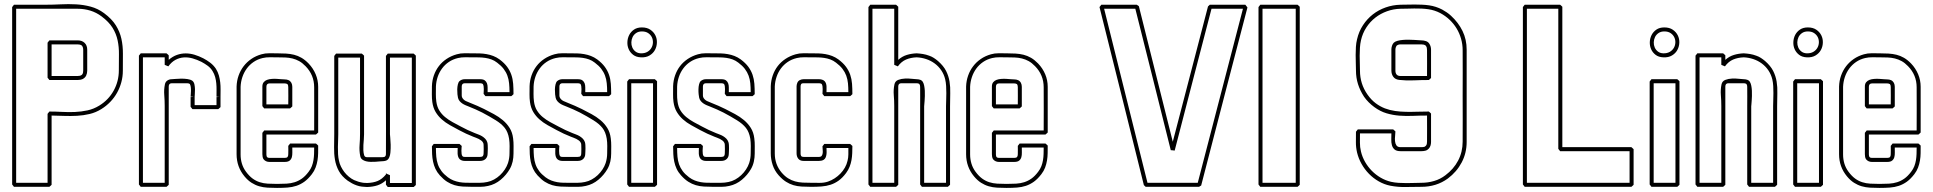

<svg xmlns="http://www.w3.org/2000/svg" viewBox="-20 -899 9402 934"><path d="M472.7 -368.2Q445.8 -351.6 416 -344.5Q386.2 -337.4 355 -335.7Q323.7 -334 292.2 -335.2Q260.7 -336.4 231 -336.9V0Q228.5 2.4 225.8 4.9Q223.1 7.3 220.2 9.8H47.9Q45.4 6.8 43.5 3.9Q41.5 1 39.1 -1.5V-864.7Q41.5 -867.2 43.5 -870.1Q45.4 -873 47.9 -876H202.6Q237.8 -876 275.1 -877.9Q312.5 -879.9 349.4 -877.9Q386.2 -876 421.1 -866.7Q456.1 -857.4 486.3 -835Q524.4 -806.6 543.7 -775.6Q563 -744.6 570.6 -710.2Q578.1 -675.8 577.9 -637.5Q577.6 -599.1 577.6 -555.2Q577.6 -526.4 570.3 -499.3Q563 -472.2 549.6 -448Q536.1 -423.8 516.6 -403.6Q497.1 -383.3 472.7 -368.2ZM220.2 -356.4Q250 -356.4 281.5 -354.7Q313 -353 344.2 -354.2Q375.5 -355.5 405.8 -362.1Q436 -368.7 462.9 -385.3Q508.3 -413.1 533.2 -458.5Q558.1 -503.9 558.1 -556.6Q558.1 -598.1 558.6 -634.3Q559.1 -670.4 552.2 -702.6Q545.4 -734.9 527.6 -763.7Q509.8 -792.5 474.1 -819.3Q448.7 -838.4 419.2 -847.4Q389.6 -856.4 357.9 -856.4H58.6V-9.8H211.4V-345.2ZM220.2 -702.6H357.9Q378.9 -702.6 391.6 -690.4Q404.3 -678.2 404.3 -657.2V-555.2Q404.3 -542.5 399.2 -531.5Q394 -520.5 382.3 -514.6Q377 -512.2 370.6 -511Q364.3 -509.8 357.9 -509.8H220.2Q217.8 -512.7 215.8 -515.6Q213.9 -518.6 211.4 -521V-691.4ZM231 -683.1V-529.3H357.9Q364.3 -529.3 369.1 -530.5Q374 -531.7 378.9 -535.6Q382.8 -540 383.8 -545.7Q384.8 -551.3 384.8 -556.6Q385.3 -606.4 384.8 -655.3Q384.8 -662.1 383.5 -667Q382.3 -671.9 378.4 -677.2Q373.5 -680.7 368.7 -681.9Q363.8 -683.1 357.9 -683.1Z M1042 -368.2H916Q913.6 -371.1 911.6 -374Q909.7 -377 907.2 -379.4V-426.8Q910.6 -426.8 914.1 -427Q917.5 -427.2 920.9 -427.7Q917.5 -428.2 914.1 -428.5Q910.6 -428.7 907.2 -428.7Q907.2 -430.7 908 -438.5Q908.7 -446.3 908.9 -456.1Q909.2 -465.8 908 -475.6Q906.7 -485.4 903.3 -490.7Q897.9 -494.1 890.1 -494.1H815.9Q800.8 -494.1 800.8 -478V0Q798.3 2.4 795.7 4.9Q793 7.3 790 9.8H664.6Q662.1 6.8 660.2 3.9Q658.2 1 655.8 -1.5V-628.4Q658.2 -630.9 660.2 -633.8Q662.1 -636.7 664.6 -639.6H790Q793 -637.2 795.7 -634.8Q798.3 -632.3 800.8 -629.9V-607.9Q819.8 -624.5 840.6 -631.8Q861.3 -639.2 883.1 -639.2Q904.8 -639.2 926.5 -632.6Q948.2 -626 969.2 -615.2Q986.8 -606 1002.9 -593.8Q1019 -581.5 1030.3 -564.5Q1040 -548.8 1044.7 -532.2Q1049.3 -515.6 1051.3 -498.3Q1053.2 -481 1053 -463.4Q1052.7 -445.8 1052.7 -428.2V-377.9ZM926.8 -387.7H1033.2V-426.8Q1036.6 -426.8 1040.3 -427Q1043.9 -427.2 1047.9 -427.7Q1043.9 -427.7 1040.3 -428Q1036.6 -428.2 1033.2 -428.7Q1033.2 -444.3 1033.4 -460.7Q1033.7 -477.1 1032.2 -493.2Q1030.8 -509.3 1026.6 -524.4Q1022.5 -539.6 1013.7 -553.7Q1004.4 -568.8 990 -579.3Q975.6 -589.8 960 -598.1Q938.5 -608.9 916.7 -615Q895 -621.1 874 -619.6Q853 -618.2 833.7 -607.9Q814.5 -597.7 798.8 -576.2L781.2 -583.5V-620.1H675.3V-9.8H781.2V-383.3Q781.2 -409.7 779.1 -436.3Q776.9 -462.9 782.2 -488.8Q784.7 -501 794.2 -507.3Q803.7 -513.7 815.4 -513.7Q818.8 -513.7 831.8 -514.9Q844.7 -516.1 860.6 -516.4Q876.5 -516.6 891.8 -514.4Q907.2 -512.2 916 -505.9Q923.3 -500 925.8 -488.5Q928.2 -477.1 928.5 -464.8Q928.7 -452.6 927.7 -441.9Q926.8 -431.2 926.8 -427.2Z M1130.9 -478Q1131.8 -506.3 1140.6 -531.2Q1149.4 -556.2 1165 -576.7Q1180.7 -597.2 1202.4 -612.1Q1224.1 -627 1251.5 -634.8Q1269.5 -640.1 1289.6 -639.9Q1309.6 -639.6 1327.6 -639.6Q1351.1 -639.6 1371.3 -638.4Q1391.6 -637.2 1410.4 -632.6Q1429.2 -627.9 1446.5 -617.9Q1463.9 -607.9 1481 -590.3Q1503.4 -566.9 1515.6 -537.8Q1527.8 -508.8 1527.8 -476.6V-254.4Q1525.4 -252 1522.7 -249.5Q1520 -247.1 1517.1 -244.6H1275.9V-147.5Q1275.9 -142.1 1278.3 -135.7Q1281.2 -132.8 1284.2 -131.8Q1287.1 -130.9 1291 -130.9H1365.2Q1375 -130.9 1378.7 -135.3Q1382.3 -139.6 1382.3 -148.9Q1382.8 -159.2 1382.6 -169.2Q1382.3 -179.2 1382.3 -189.5Q1384.8 -191.9 1386.7 -194.8Q1388.7 -197.8 1391.1 -200.7H1517.1Q1520 -198.2 1522.7 -195.8Q1525.4 -193.4 1527.8 -190.9Q1527.8 -172.4 1527.6 -154.1Q1527.3 -135.7 1524.4 -118.2Q1521.5 -100.6 1515.1 -83.7Q1508.8 -66.9 1497.1 -51.8Q1479 -28.3 1460.7 -15.1Q1442.4 -2 1421.9 4.9Q1401.4 11.7 1378.2 13.4Q1355 15.1 1327.6 15.1Q1303.2 15.1 1281.7 13.9Q1260.3 12.7 1241 7.1Q1221.7 1.5 1203.9 -9.8Q1186 -21 1169.4 -41Q1130.9 -87.4 1130.9 -148.9ZM1150.4 -147.5Q1150.4 -124.5 1156.7 -103.3Q1163.1 -82 1176.8 -63.5Q1192.4 -42.5 1208.7 -30.5Q1225.1 -18.6 1243.4 -12.7Q1261.7 -6.8 1282.5 -5.6Q1303.2 -4.4 1327.6 -4.4Q1353 -4.4 1374 -5.6Q1395 -6.8 1413.6 -12.7Q1432.1 -18.6 1448.7 -30.3Q1465.3 -42 1481.4 -63.5Q1491.7 -76.7 1497.1 -90.8Q1502.4 -105 1504.9 -119.9Q1507.3 -134.8 1507.8 -150.1Q1508.3 -165.5 1508.3 -181.2H1401.9Q1401.9 -169.4 1402.1 -157Q1402.3 -144.5 1399.7 -134.5Q1397 -124.5 1389.2 -117.9Q1381.3 -111.3 1365.2 -111.3H1290.5Q1273.9 -111.3 1263.2 -123Q1258.8 -128.4 1257.6 -135.5Q1256.3 -142.6 1256.3 -148.9V-252.9Q1258.8 -255.4 1260.7 -258.3Q1262.7 -261.2 1265.1 -264.2H1508.3Q1508.3 -317.4 1508.5 -369.4Q1508.8 -421.4 1508.3 -474.6Q1508.3 -534.2 1466.3 -577.1Q1450.7 -593.3 1435.1 -601.8Q1419.4 -610.4 1402.6 -614.5Q1385.7 -618.7 1367.2 -619.4Q1348.6 -620.1 1327.6 -620.1Q1310.5 -620.1 1292.7 -620.4Q1274.9 -620.6 1257.8 -616.7Q1232.9 -610.8 1213.4 -597.4Q1193.8 -584 1180.2 -565.2Q1166.5 -546.4 1158.9 -523.7Q1151.4 -501 1150.4 -476.6ZM1256.3 -382.8V-478Q1256.3 -491.2 1262.7 -499Q1269 -506.8 1279.1 -510.5Q1289.1 -514.2 1301.3 -515.1Q1313.5 -516.1 1325.4 -515.4Q1337.4 -514.6 1347.9 -513.7Q1358.4 -512.7 1365.2 -512.7Q1375.5 -512.7 1383.8 -509Q1392.1 -505.4 1397.5 -496.1Q1401.9 -487.3 1401.9 -476.6V-381.3Q1399.4 -378.9 1396.7 -376.5Q1394 -374 1391.1 -371.6H1265.1ZM1275.9 -391.1H1382.3Q1382.3 -412.1 1382.6 -432.9Q1382.8 -453.6 1382.3 -474.6Q1382.3 -479 1381.6 -482.4Q1380.9 -485.8 1378.4 -489.7Q1373 -493.2 1365.2 -493.2H1291Q1275.9 -493.2 1275.9 -476.6Z M1614.7 -638.2H1740.2Q1743.2 -635.7 1745.8 -633.3Q1748.5 -630.9 1751 -628.4V-245.6Q1751 -232.9 1749.8 -220Q1748.5 -207 1747.8 -194.1Q1747.1 -181.2 1747.6 -168.5Q1748 -155.8 1751.5 -143.6Q1753.4 -138.2 1757.1 -136.2Q1760.7 -134.3 1766.1 -134.3H1840.3Q1845.7 -134.3 1849.6 -135.5Q1853.5 -136.7 1856 -141.6Q1856.9 -143.6 1857.2 -146.7Q1857.4 -149.9 1857.4 -151.9Q1857.9 -211.9 1857.7 -271.2Q1857.4 -330.6 1857.4 -390.6V-627Q1859.9 -629.4 1861.8 -632.3Q1863.8 -635.3 1866.2 -638.2H1992.2Q1995.1 -635.7 1997.8 -633.3Q2000.5 -630.9 2002.9 -628.4V1Q2000.5 3.4 1997.8 5.9Q1995.1 8.3 1992.2 10.7H1866.2Q1863.8 7.8 1861.8 4.9Q1859.9 2 1857.4 -0.5V-22Q1838.9 -4.9 1816.9 2.4Q1794.9 9.8 1765.6 10.7Q1752.9 10.3 1740.2 8.8Q1727.5 7.3 1715.3 2.9Q1702.6 -1.5 1692.4 -7.1Q1682.1 -12.7 1671.4 -20Q1642.1 -41.5 1628.2 -67.4Q1614.3 -93.3 1609.4 -122.3Q1604.5 -151.4 1605.2 -182.9Q1606 -214.4 1606 -247.1V-627ZM1625.5 -618.7V-245.6Q1625.5 -233.4 1624.8 -217.3Q1624 -201.2 1623.8 -183.8Q1623.5 -166.5 1624.5 -149.2Q1625.5 -131.8 1628.9 -117.2Q1631.8 -102.5 1638.7 -88.6Q1645.5 -74.7 1655 -62.3Q1664.6 -49.8 1676.8 -39.6Q1689 -29.3 1702.6 -22.9Q1723.1 -13.7 1744.6 -10.3Q1747.1 -9.8 1750.7 -9.5Q1754.4 -9.3 1757.8 -9.3Q1761.7 -8.8 1765.6 -8.8Q1795.9 -9.8 1817.1 -18.6Q1838.4 -27.3 1857.4 -50.3V-56.6Q1859.4 -54.7 1860.8 -53.7Q1864.7 -51.8 1868.9 -50.3Q1873 -48.8 1877 -46.9V-8.8H1983.4V-618.7H1877V-245.6Q1877 -243.7 1878.4 -229.2Q1879.9 -214.8 1880.4 -195.8Q1880.9 -176.8 1879.2 -157.7Q1877.4 -138.7 1870.6 -127.9Q1865.7 -120.1 1857.2 -117.4Q1848.6 -114.7 1840.3 -114.7Q1835.9 -114.7 1826.9 -113.8Q1817.9 -112.8 1806.6 -112.1Q1795.4 -111.3 1783.2 -111.6Q1771 -111.8 1760.5 -114.5Q1750 -117.2 1742.2 -123Q1734.4 -128.9 1732.4 -139.6Q1727.1 -166 1729.2 -193.1Q1731.4 -220.2 1731.4 -247.1V-618.7Z M2100.6 -478Q2100.6 -460 2100.3 -441.7Q2100.1 -423.3 2102.5 -404.8Q2106 -379.4 2117.2 -361.3Q2128.4 -343.3 2145 -329.6Q2161.6 -315.9 2181.6 -304.9Q2201.7 -293.9 2222.2 -283.2Q2238.3 -274.4 2254.9 -266.6Q2271.5 -258.8 2288.6 -252Q2296.9 -248.5 2306.4 -245.1Q2315.9 -241.7 2324.5 -236.6Q2333 -231.4 2339.8 -224.6Q2346.7 -217.8 2350.1 -208Q2352.1 -202.1 2352.5 -193.8Q2353 -185.5 2353 -177Q2353 -168.5 2352.5 -161.6Q2352.1 -154.8 2352.1 -151.9Q2352.1 -135.3 2342 -125.7Q2332 -116.2 2315.4 -116.2H2240.7Q2233.9 -116.2 2227.5 -118.2Q2221.2 -120.1 2215.8 -125Q2210.9 -129.9 2208.7 -137Q2206.5 -144 2206.1 -151.4Q2205.6 -158.7 2206.1 -166Q2206.5 -173.3 2206.5 -179.2H2100.6Q2100.6 -156.2 2102.3 -136.7Q2104 -117.2 2110.1 -99.6Q2116.2 -82 2127.7 -66.7Q2139.2 -51.3 2158.7 -36.6Q2172.4 -26.4 2186.5 -21Q2200.7 -15.6 2215.6 -12.9Q2230.5 -10.3 2246.1 -10Q2261.7 -9.8 2277.8 -9.8Q2296.4 -9.8 2314.5 -9.8Q2332.5 -9.8 2350.6 -13.7Q2367.7 -17.1 2383.5 -25.9Q2399.4 -34.7 2412.6 -47.1Q2425.8 -59.6 2435.8 -74.7Q2445.8 -89.8 2451.2 -106Q2458.5 -129.4 2458.5 -153.3Q2459 -170.4 2459 -188.7Q2459 -207 2456.5 -224.1Q2451.2 -256.8 2435.3 -276.9Q2419.4 -296.9 2391.6 -314Q2375.5 -323.7 2359.1 -333.3Q2342.8 -342.8 2325.7 -351.6Q2309.6 -359.9 2293.9 -366.7Q2278.3 -373.5 2261.2 -380.4Q2253.4 -383.3 2244.9 -387Q2236.3 -390.6 2229 -395.5Q2221.7 -400.4 2216.1 -407Q2210.4 -413.6 2208 -422.9Q2206.5 -428.2 2205.3 -439.9Q2204.1 -451.7 2204.3 -464.4Q2204.6 -477.1 2207.3 -488.5Q2210 -500 2215.8 -504.9Q2226.6 -513.7 2240.7 -513.7H2315.4Q2330.6 -513.7 2338.1 -508.1Q2345.7 -502.4 2348.9 -493.7Q2352.1 -484.9 2352.1 -473.6Q2352.1 -462.4 2352.1 -450.7H2458.5Q2458.5 -474.1 2456.5 -493.9Q2454.6 -513.7 2448.2 -531Q2441.9 -548.3 2429.9 -564Q2418 -579.6 2398.4 -594.2Q2385.3 -604.5 2370.6 -609.9Q2356 -615.2 2340.6 -617.4Q2325.2 -619.6 2309.6 -619.9Q2293.9 -620.1 2277.8 -620.1Q2260.7 -620.1 2242.9 -620.4Q2225.1 -620.6 2208 -616.7Q2183.1 -610.8 2163.6 -597.7Q2144 -584.5 2130.4 -565.9Q2116.7 -547.4 2109.1 -524.9Q2101.6 -502.4 2100.6 -478ZM2081.1 -479.5Q2082 -507.8 2090.8 -532.7Q2099.6 -557.6 2115 -577.6Q2130.4 -597.7 2152.3 -612.3Q2174.3 -627 2201.7 -634.8Q2219.7 -640.1 2239.7 -639.9Q2259.8 -639.6 2277.8 -639.6Q2295.4 -639.6 2312.7 -639.2Q2330.1 -638.7 2346.9 -635.7Q2363.8 -632.8 2379.6 -626.7Q2395.5 -620.6 2410.2 -609.9Q2433.6 -592.3 2447 -574Q2460.4 -555.7 2467.5 -535.2Q2474.6 -514.6 2476.3 -491.5Q2478 -468.3 2478 -440.9Q2475.6 -438.5 2472.9 -436Q2470.2 -433.6 2467.3 -431.2H2341.3Q2338.9 -434.1 2336.9 -437Q2335 -439.9 2332.5 -442.4Q2332.5 -445.8 2333 -452.1Q2333.5 -458.5 2333.5 -465.6Q2333.5 -472.7 2332.5 -479.5Q2331.5 -486.3 2328.6 -490.7Q2323.2 -494.1 2315.4 -494.1H2241.2Q2226.1 -494.1 2226.1 -478V-434.1Q2226.1 -426.8 2230 -421.4Q2236.8 -411.6 2246.8 -407.2Q2256.8 -402.8 2267.6 -398.4Q2285.2 -391.6 2301.5 -384.3Q2317.9 -377 2335 -368.7Q2358.4 -356.9 2382.3 -344Q2406.2 -331.1 2426 -314.5Q2445.8 -297.9 2459.2 -276.4Q2472.7 -254.9 2476.1 -225.6Q2478.5 -207 2478.3 -188.7Q2478 -170.4 2478 -151.9Q2478 -132.3 2473.9 -113.3Q2469.7 -94.2 2460 -77.1Q2442.9 -47.4 2415.8 -24.7Q2388.7 -2 2354.5 5.4Q2335.4 9.8 2316.4 9.8Q2297.4 9.8 2277.8 9.8Q2252.4 9.8 2231.2 8.5Q2210 7.3 2191.2 1.7Q2172.4 -3.9 2155 -14.9Q2137.7 -25.9 2119.6 -45.9Q2106 -61 2098.1 -77.9Q2090.3 -94.7 2086.7 -112.5Q2083 -130.4 2082 -149.2Q2081.1 -168 2081.1 -187.5Q2083.5 -189.9 2085.4 -192.9Q2087.4 -195.8 2089.8 -198.7H2215.3Q2218.3 -196.3 2220.9 -193.8Q2223.6 -191.4 2226.1 -189Q2226.1 -187 2225.3 -180.2Q2224.6 -173.3 2224.6 -165.3Q2224.6 -157.2 2225.6 -149.9Q2226.6 -142.6 2230 -139.2Q2231.9 -136.7 2235.4 -136.2Q2238.8 -135.7 2241.2 -135.7H2315.4Q2325.2 -135.7 2328.9 -139.9Q2332.5 -144 2332.5 -153.3Q2333.5 -173.8 2332.5 -193.8Q2332.5 -200.7 2330.1 -204.6Q2327.1 -210.9 2321.3 -215.3Q2315.4 -219.7 2308.8 -223.1Q2302.2 -226.6 2295.2 -229Q2288.1 -231.4 2282.2 -233.9Q2264.6 -240.7 2247.3 -248.8Q2230 -256.8 2212.9 -266.1Q2189.9 -278.3 2168.2 -290.5Q2146.5 -302.7 2128.9 -318.4Q2111.3 -334 2099.1 -354.2Q2086.9 -374.5 2083 -402.8Q2080.6 -420.9 2080.8 -439.7Q2081.1 -458.5 2081.1 -476.6Z M2575.7 -478Q2575.7 -460 2575.4 -441.7Q2575.2 -423.3 2577.6 -404.8Q2581.1 -379.4 2592.3 -361.3Q2603.5 -343.3 2620.1 -329.6Q2636.7 -315.9 2656.7 -304.9Q2676.8 -293.9 2697.3 -283.2Q2713.4 -274.4 2730 -266.6Q2746.6 -258.8 2763.7 -252Q2772 -248.5 2781.5 -245.1Q2791 -241.7 2799.6 -236.6Q2808.1 -231.4 2814.9 -224.6Q2821.8 -217.8 2825.2 -208Q2827.1 -202.1 2827.6 -193.8Q2828.1 -185.5 2828.1 -177Q2828.1 -168.5 2827.6 -161.6Q2827.1 -154.8 2827.1 -151.9Q2827.1 -135.3 2817.1 -125.7Q2807.1 -116.2 2790.5 -116.2H2715.8Q2709 -116.2 2702.6 -118.2Q2696.3 -120.1 2690.9 -125Q2686 -129.9 2683.8 -137Q2681.6 -144 2681.2 -151.4Q2680.7 -158.7 2681.2 -166Q2681.6 -173.3 2681.6 -179.2H2575.7Q2575.7 -156.2 2577.4 -136.7Q2579.1 -117.2 2585.2 -99.6Q2591.3 -82 2602.8 -66.7Q2614.3 -51.3 2633.8 -36.6Q2647.5 -26.4 2661.6 -21Q2675.8 -15.6 2690.7 -12.9Q2705.6 -10.3 2721.2 -10Q2736.8 -9.8 2752.9 -9.8Q2771.5 -9.8 2789.6 -9.8Q2807.6 -9.8 2825.7 -13.7Q2842.8 -17.1 2858.6 -25.9Q2874.5 -34.7 2887.7 -47.1Q2900.9 -59.6 2910.9 -74.7Q2920.9 -89.8 2926.3 -106Q2933.6 -129.4 2933.6 -153.3Q2934.1 -170.4 2934.1 -188.7Q2934.1 -207 2931.6 -224.1Q2926.3 -256.8 2910.4 -276.9Q2894.5 -296.9 2866.7 -314Q2850.6 -323.7 2834.2 -333.3Q2817.9 -342.8 2800.8 -351.6Q2784.7 -359.9 2769 -366.7Q2753.4 -373.5 2736.3 -380.4Q2728.5 -383.3 2720 -387Q2711.4 -390.6 2704.1 -395.5Q2696.8 -400.4 2691.2 -407Q2685.5 -413.6 2683.1 -422.9Q2681.6 -428.2 2680.4 -439.9Q2679.2 -451.7 2679.4 -464.4Q2679.7 -477.1 2682.4 -488.5Q2685.1 -500 2690.9 -504.9Q2701.7 -513.7 2715.8 -513.7H2790.5Q2805.7 -513.7 2813.2 -508.1Q2820.8 -502.4 2824 -493.7Q2827.1 -484.9 2827.1 -473.6Q2827.1 -462.4 2827.1 -450.7H2933.6Q2933.6 -474.1 2931.6 -493.9Q2929.7 -513.7 2923.3 -531Q2917 -548.3 2905 -564Q2893.1 -579.6 2873.5 -594.2Q2860.4 -604.5 2845.7 -609.9Q2831.1 -615.2 2815.7 -617.4Q2800.3 -619.6 2784.7 -619.9Q2769 -620.1 2752.9 -620.1Q2735.8 -620.1 2718 -620.4Q2700.2 -620.6 2683.1 -616.7Q2658.2 -610.8 2638.7 -597.7Q2619.1 -584.5 2605.5 -565.9Q2591.8 -547.4 2584.2 -524.9Q2576.7 -502.4 2575.7 -478ZM2556.2 -479.5Q2557.1 -507.8 2565.9 -532.7Q2574.7 -557.6 2590.1 -577.6Q2605.5 -597.7 2627.4 -612.3Q2649.4 -627 2676.8 -634.8Q2694.8 -640.1 2714.8 -639.9Q2734.9 -639.6 2752.9 -639.6Q2770.5 -639.6 2787.8 -639.2Q2805.2 -638.7 2822 -635.7Q2838.9 -632.8 2854.7 -626.7Q2870.6 -620.6 2885.3 -609.9Q2908.7 -592.3 2922.1 -574Q2935.5 -555.7 2942.6 -535.2Q2949.7 -514.6 2951.4 -491.5Q2953.1 -468.3 2953.1 -440.9Q2950.7 -438.5 2948 -436Q2945.3 -433.6 2942.4 -431.2H2816.4Q2814 -434.1 2812 -437Q2810.1 -439.9 2807.6 -442.4Q2807.6 -445.8 2808.1 -452.1Q2808.6 -458.5 2808.6 -465.6Q2808.6 -472.7 2807.6 -479.5Q2806.6 -486.3 2803.7 -490.7Q2798.3 -494.1 2790.5 -494.1H2716.3Q2701.2 -494.1 2701.2 -478V-434.1Q2701.2 -426.8 2705.1 -421.4Q2711.9 -411.6 2721.9 -407.2Q2731.9 -402.8 2742.7 -398.4Q2760.3 -391.6 2776.6 -384.3Q2793 -377 2810.1 -368.7Q2833.5 -356.9 2857.4 -344Q2881.3 -331.1 2901.1 -314.5Q2920.9 -297.9 2934.3 -276.4Q2947.8 -254.9 2951.2 -225.6Q2953.6 -207 2953.4 -188.7Q2953.1 -170.4 2953.1 -151.9Q2953.1 -132.3 2949 -113.3Q2944.8 -94.2 2935.1 -77.1Q2918 -47.4 2890.9 -24.7Q2863.8 -2 2829.6 5.4Q2810.5 9.8 2791.5 9.8Q2772.5 9.8 2752.9 9.8Q2727.5 9.8 2706.3 8.5Q2685.1 7.3 2666.3 1.7Q2647.5 -3.9 2630.1 -14.9Q2612.8 -25.9 2594.7 -45.9Q2581.1 -61 2573.2 -77.9Q2565.4 -94.7 2561.8 -112.5Q2558.1 -130.4 2557.1 -149.2Q2556.2 -168 2556.2 -187.5Q2558.6 -189.9 2560.5 -192.9Q2562.5 -195.8 2564.9 -198.7H2690.4Q2693.4 -196.3 2696 -193.8Q2698.7 -191.4 2701.2 -189Q2701.2 -187 2700.4 -180.2Q2699.7 -173.3 2699.7 -165.3Q2699.7 -157.2 2700.7 -149.9Q2701.7 -142.6 2705.1 -139.2Q2707 -136.7 2710.4 -136.2Q2713.9 -135.7 2716.3 -135.7H2790.5Q2800.3 -135.7 2804 -139.9Q2807.6 -144 2807.6 -153.3Q2808.6 -173.8 2807.6 -193.8Q2807.6 -200.7 2805.2 -204.6Q2802.2 -210.9 2796.4 -215.3Q2790.5 -219.7 2783.9 -223.1Q2777.3 -226.6 2770.3 -229Q2763.2 -231.4 2757.3 -233.9Q2739.7 -240.7 2722.4 -248.8Q2705.1 -256.8 2688 -266.1Q2665 -278.3 2643.3 -290.5Q2621.6 -302.7 2604 -318.4Q2586.4 -334 2574.2 -354.2Q2562 -374.5 2558.1 -402.8Q2555.7 -420.9 2555.9 -439.7Q2556.2 -458.5 2556.2 -476.6Z M3040 -513.7H3165.5Q3168.5 -511.2 3171.1 -508.8Q3173.8 -506.3 3176.3 -503.9V0Q3173.8 2.4 3171.1 4.9Q3168.5 7.3 3165.5 9.8H3040Q3037.6 6.8 3035.6 3.9Q3033.7 1 3031.2 -1.5V-502.4ZM3050.8 -494.1V-9.8H3156.7V-494.1ZM3102.5 -765.6Q3127.4 -765.6 3143.8 -754.4Q3160.2 -743.2 3168.2 -726.8Q3176.3 -710.4 3175.5 -691.2Q3174.8 -671.9 3166 -655.8Q3157.2 -639.6 3139.9 -629.2Q3122.6 -618.7 3097.2 -620.1Q3074.7 -621.1 3060.1 -632.3Q3045.4 -643.6 3038.3 -659.7Q3031.2 -675.8 3032 -694.3Q3032.7 -712.9 3040.8 -728.8Q3048.8 -744.6 3064.2 -755.1Q3079.6 -765.6 3102.5 -765.6ZM3102.5 -746.1Q3085.9 -746.1 3074.5 -738.3Q3063 -730.5 3057.4 -718.8Q3051.8 -707 3051.3 -693.6Q3050.8 -680.2 3055.9 -668.2Q3061 -656.2 3071.5 -648.2Q3082 -640.1 3097.7 -639.6Q3116.2 -639.2 3129.2 -646.7Q3142.1 -654.3 3148.9 -666.3Q3155.8 -678.2 3156.2 -692.1Q3156.7 -706.1 3150.9 -718Q3145 -730 3133.1 -738Q3121.1 -746.1 3102.5 -746.1Z M3273.9 -478Q3273.9 -460 3273.7 -441.7Q3273.4 -423.3 3275.9 -404.8Q3279.3 -379.4 3290.5 -361.3Q3301.8 -343.3 3318.4 -329.6Q3335 -315.9 3355 -304.9Q3375 -293.9 3395.5 -283.2Q3411.6 -274.4 3428.2 -266.6Q3444.8 -258.8 3461.9 -252Q3470.2 -248.5 3479.7 -245.1Q3489.3 -241.7 3497.8 -236.6Q3506.3 -231.4 3513.2 -224.6Q3520 -217.8 3523.4 -208Q3525.4 -202.1 3525.9 -193.8Q3526.4 -185.5 3526.4 -177Q3526.4 -168.5 3525.9 -161.6Q3525.4 -154.8 3525.4 -151.9Q3525.4 -135.3 3515.4 -125.7Q3505.4 -116.2 3488.8 -116.2H3414.1Q3407.2 -116.2 3400.9 -118.2Q3394.5 -120.1 3389.2 -125Q3384.3 -129.9 3382.1 -137Q3379.9 -144 3379.4 -151.4Q3378.9 -158.7 3379.4 -166Q3379.9 -173.3 3379.9 -179.2H3273.9Q3273.9 -156.2 3275.6 -136.7Q3277.3 -117.2 3283.4 -99.6Q3289.6 -82 3301 -66.7Q3312.5 -51.3 3332 -36.6Q3345.7 -26.4 3359.9 -21Q3374 -15.6 3388.9 -12.9Q3403.8 -10.3 3419.4 -10Q3435.1 -9.8 3451.2 -9.8Q3469.7 -9.8 3487.8 -9.8Q3505.9 -9.8 3523.9 -13.7Q3541 -17.1 3556.9 -25.9Q3572.8 -34.7 3585.9 -47.1Q3599.1 -59.6 3609.1 -74.7Q3619.1 -89.8 3624.5 -106Q3631.8 -129.4 3631.8 -153.3Q3632.3 -170.4 3632.3 -188.7Q3632.3 -207 3629.9 -224.1Q3624.5 -256.8 3608.6 -276.9Q3592.8 -296.9 3564.9 -314Q3548.8 -323.7 3532.5 -333.3Q3516.1 -342.8 3499 -351.6Q3482.9 -359.9 3467.3 -366.7Q3451.7 -373.5 3434.6 -380.4Q3426.8 -383.3 3418.2 -387Q3409.7 -390.6 3402.3 -395.5Q3395 -400.4 3389.4 -407Q3383.8 -413.6 3381.3 -422.9Q3379.9 -428.2 3378.7 -439.9Q3377.4 -451.7 3377.7 -464.4Q3377.9 -477.1 3380.6 -488.5Q3383.3 -500 3389.2 -504.9Q3399.9 -513.7 3414.1 -513.7H3488.8Q3503.9 -513.7 3511.5 -508.1Q3519 -502.4 3522.2 -493.7Q3525.4 -484.9 3525.4 -473.6Q3525.4 -462.4 3525.4 -450.7H3631.8Q3631.8 -474.1 3629.9 -493.9Q3627.9 -513.7 3621.6 -531Q3615.2 -548.3 3603.3 -564Q3591.3 -579.6 3571.8 -594.2Q3558.6 -604.5 3543.9 -609.9Q3529.3 -615.2 3513.9 -617.4Q3498.5 -619.6 3482.9 -619.9Q3467.3 -620.1 3451.2 -620.1Q3434.1 -620.1 3416.3 -620.4Q3398.4 -620.6 3381.3 -616.7Q3356.4 -610.8 3336.9 -597.7Q3317.4 -584.5 3303.7 -565.9Q3290 -547.4 3282.5 -524.9Q3274.9 -502.4 3273.9 -478ZM3254.4 -479.5Q3255.4 -507.8 3264.2 -532.7Q3272.9 -557.6 3288.3 -577.6Q3303.7 -597.7 3325.7 -612.3Q3347.7 -627 3375 -634.8Q3393.1 -640.1 3413.1 -639.9Q3433.1 -639.6 3451.2 -639.6Q3468.8 -639.6 3486.1 -639.2Q3503.4 -638.7 3520.3 -635.7Q3537.1 -632.8 3553 -626.7Q3568.8 -620.6 3583.5 -609.9Q3606.9 -592.3 3620.4 -574Q3633.8 -555.7 3640.9 -535.2Q3647.9 -514.6 3649.7 -491.5Q3651.4 -468.3 3651.4 -440.9Q3648.9 -438.5 3646.2 -436Q3643.6 -433.6 3640.6 -431.2H3514.6Q3512.2 -434.1 3510.3 -437Q3508.3 -439.9 3505.9 -442.4Q3505.9 -445.8 3506.3 -452.1Q3506.8 -458.5 3506.8 -465.6Q3506.8 -472.7 3505.9 -479.5Q3504.9 -486.3 3502 -490.7Q3496.6 -494.1 3488.8 -494.1H3414.6Q3399.4 -494.1 3399.4 -478V-434.1Q3399.4 -426.8 3403.3 -421.4Q3410.2 -411.6 3420.2 -407.2Q3430.2 -402.8 3440.9 -398.4Q3458.5 -391.6 3474.9 -384.3Q3491.2 -377 3508.3 -368.7Q3531.7 -356.9 3555.7 -344Q3579.6 -331.1 3599.4 -314.5Q3619.1 -297.9 3632.6 -276.4Q3646 -254.9 3649.4 -225.6Q3651.9 -207 3651.6 -188.7Q3651.4 -170.4 3651.4 -151.9Q3651.4 -132.3 3647.2 -113.3Q3643.1 -94.2 3633.3 -77.1Q3616.2 -47.4 3589.1 -24.7Q3562 -2 3527.8 5.4Q3508.8 9.8 3489.7 9.8Q3470.7 9.8 3451.2 9.8Q3425.8 9.8 3404.5 8.5Q3383.3 7.3 3364.5 1.7Q3345.7 -3.9 3328.4 -14.9Q3311 -25.9 3293 -45.9Q3279.3 -61 3271.5 -77.9Q3263.7 -94.7 3260 -112.5Q3256.3 -130.4 3255.4 -149.2Q3254.4 -168 3254.4 -187.5Q3256.8 -189.9 3258.8 -192.9Q3260.7 -195.8 3263.2 -198.7H3388.7Q3391.6 -196.3 3394.3 -193.8Q3397 -191.4 3399.4 -189Q3399.4 -187 3398.7 -180.2Q3397.9 -173.3 3397.9 -165.3Q3397.9 -157.2 3398.9 -149.9Q3399.9 -142.6 3403.3 -139.2Q3405.3 -136.7 3408.7 -136.2Q3412.1 -135.7 3414.6 -135.7H3488.8Q3498.5 -135.7 3502.2 -139.9Q3505.9 -144 3505.9 -153.3Q3506.8 -173.8 3505.9 -193.8Q3505.9 -200.7 3503.4 -204.6Q3500.5 -210.9 3494.6 -215.3Q3488.8 -219.7 3482.2 -223.1Q3475.6 -226.6 3468.5 -229Q3461.4 -231.4 3455.6 -233.9Q3438 -240.7 3420.7 -248.8Q3403.3 -256.8 3386.2 -266.1Q3363.3 -278.3 3341.6 -290.5Q3319.8 -302.7 3302.2 -318.4Q3284.7 -334 3272.5 -354.2Q3260.3 -374.5 3256.3 -402.8Q3253.9 -420.9 3254.2 -439.7Q3254.4 -458.5 3254.4 -476.6Z M3729.5 -479.5Q3730.5 -507.8 3739.3 -532.7Q3748 -557.6 3763.4 -577.6Q3778.8 -597.7 3800.8 -612.3Q3822.8 -627 3850.1 -634.8Q3868.2 -640.1 3888.2 -639.9Q3908.2 -639.6 3926.3 -639.6Q3943.8 -639.6 3961.2 -639.2Q3978.5 -638.7 3995.4 -635.7Q4012.2 -632.8 4028.1 -626.7Q4043.9 -620.6 4058.6 -609.9Q4082 -592.3 4095.5 -574Q4108.9 -555.7 4116 -535.2Q4123 -514.6 4124.8 -491.5Q4126.5 -468.3 4126.5 -440.9Q4124 -438.5 4121.3 -436Q4118.7 -433.6 4115.7 -431.2H3989.7Q3987.3 -434.1 3985.4 -437Q3983.4 -439.9 3981 -442.4Q3981 -445.8 3981.4 -452.1Q3981.9 -458.5 3981.9 -465.6Q3981.9 -472.7 3981 -479.5Q3980 -486.3 3977.1 -490.7Q3971.7 -494.1 3963.9 -494.1H3889.6Q3886.7 -494.1 3882.8 -493.4Q3878.9 -492.7 3877 -489.3Q3875.5 -486.8 3875 -483.9Q3874.5 -481 3874.5 -478V-151.9Q3874.5 -149.4 3875 -146.2Q3875.5 -143.1 3877 -140.6Q3879.4 -137.2 3882.8 -136.5Q3886.2 -135.7 3889.6 -135.7H3963.9Q3973.6 -135.7 3977.5 -141.4Q3981.4 -147 3982.2 -155Q3982.9 -163.1 3981.9 -171.9Q3981 -180.7 3981 -187.5Q3983.4 -189.9 3985.4 -192.9Q3987.3 -195.8 3989.7 -198.7H4115.7Q4118.7 -196.3 4121.3 -193.8Q4124 -191.4 4126.5 -189Q4126.5 -170.9 4125.7 -153.6Q4125 -136.2 4122.1 -119.9Q4119.1 -103.5 4113 -87.9Q4106.9 -72.3 4095.7 -57.1Q4078.1 -33.7 4059.8 -20.5Q4041.5 -7.3 4020.8 -0.5Q4000 6.3 3976.6 8.1Q3953.1 9.8 3926.3 9.8Q3900.9 9.8 3879.6 8.5Q3858.4 7.3 3839.6 1.7Q3820.8 -3.9 3803.5 -14.9Q3786.1 -25.9 3768.1 -45.9Q3748 -68.4 3738.8 -96.2Q3729.5 -124 3729.5 -153.3ZM3749 -151.9Q3749 -126 3757.3 -102.5Q3765.6 -79.1 3782.7 -59.1Q3797.9 -41.5 3814 -31.5Q3830.1 -21.5 3847.9 -16.6Q3865.7 -11.7 3885.3 -10.7Q3904.8 -9.8 3926.3 -9.8Q3946.3 -9.8 3967.5 -9.5Q3988.8 -9.3 4007.8 -15.6Q4024.9 -21.5 4040.3 -31.5Q4055.7 -41.5 4068.4 -54.7Q4081.1 -67.9 4090.1 -83.7Q4099.1 -99.6 4103 -117.2Q4106.9 -132.8 4106.9 -148.2Q4106.9 -163.6 4106.9 -179.2H4000.5Q4000.5 -172.9 4001 -164.8Q4001.5 -156.7 4000.5 -148.7Q3999.5 -140.6 3996.6 -133.3Q3993.7 -126 3986.8 -121.6Q3981.9 -118.7 3975.8 -117.4Q3969.7 -116.2 3963.9 -116.2H3889.2Q3872.1 -116.2 3863.5 -126.7Q3855 -137.2 3855 -153.3V-479.5Q3855 -483.9 3856 -487.8Q3856.9 -491.7 3858.4 -495.6Q3862.3 -505.4 3871.1 -509.5Q3879.9 -513.7 3889.2 -513.7H3963.9Q3971.2 -513.7 3979 -511.5Q3986.8 -509.3 3992.2 -503.4Q3996.6 -498 3998.5 -491.5Q4000.5 -484.9 4000.7 -477.8Q4001 -470.7 4000.7 -463.6Q4000.5 -456.5 4000.5 -450.7H4106.9Q4106.9 -474.1 4105 -493.9Q4103 -513.7 4096.7 -531Q4090.3 -548.3 4078.4 -564Q4066.4 -579.6 4046.9 -594.2Q4033.7 -604.5 4019 -609.9Q4004.4 -615.2 3989 -617.4Q3973.6 -619.6 3958 -619.9Q3942.4 -620.1 3926.3 -620.1Q3909.2 -620.1 3891.4 -620.4Q3873.5 -620.6 3856.4 -616.7Q3831.5 -610.8 3812 -597.7Q3792.5 -584.5 3778.8 -565.9Q3765.1 -547.4 3757.6 -524.9Q3750 -502.4 3749 -478Z M4590.8 9.8H4464.8Q4462.4 6.8 4460.4 3.9Q4458.5 1 4456.1 -1.5V-383.3Q4456.1 -406.7 4456.3 -429.7Q4456.5 -452.6 4456.1 -476.1Q4456.1 -480.5 4455.3 -483.6Q4454.6 -486.8 4452.1 -490.7Q4446.8 -494.1 4439 -494.1H4364.7Q4349.6 -494.1 4349.6 -478V0Q4347.2 2.4 4344.5 4.9Q4341.8 7.3 4338.9 9.8H4213.4Q4210.9 6.8 4209 3.9Q4207 1 4204.6 -1.5V-864.7Q4207 -867.2 4209 -870.1Q4210.9 -873 4213.4 -876H4338.9Q4341.8 -873.5 4344.5 -871.1Q4347.2 -868.7 4349.6 -866.2V-607.9Q4368.7 -625 4391.4 -631.8Q4414.1 -638.7 4439 -639.6Q4455.1 -638.7 4470 -636.2Q4484.9 -633.8 4500.5 -627.9Q4512.2 -624 4522.7 -617.2Q4533.2 -610.4 4543 -602.1Q4569.8 -578.6 4582.3 -554Q4594.7 -529.3 4599.1 -502.2Q4603.5 -475.1 4602.5 -445.3Q4601.6 -415.5 4601.6 -381.8V0ZM4475.6 -9.8H4582V-383.3Q4582 -396 4582.8 -412.4Q4583.5 -428.7 4583.5 -446Q4583.5 -463.4 4582.5 -480.7Q4581.5 -498 4578.1 -512.7Q4572.3 -537.1 4559.1 -556.6Q4545.9 -576.2 4527.1 -590.1Q4508.3 -604 4485.6 -611.6Q4462.9 -619.1 4439 -620.1Q4410.6 -619.1 4387.7 -609.4Q4364.7 -599.6 4347.7 -576.2L4330.1 -583.5V-856.4H4224.1V-9.8H4330.1V-383.3Q4330.1 -409.7 4327.9 -436.3Q4325.7 -462.9 4331.1 -488.8Q4334.5 -504.4 4349.4 -510.3Q4364.3 -516.1 4382.1 -516.8Q4399.9 -517.6 4416.3 -515.6Q4432.6 -513.7 4439 -513.7Q4447.3 -513.7 4455.8 -511Q4464.4 -508.3 4469.2 -500.5Q4473.6 -493.2 4475.8 -481.9Q4478 -470.7 4478.8 -457.8Q4479.5 -444.8 4479 -431.9Q4478.5 -418.9 4477.8 -408.2Q4477.1 -397.5 4476.3 -390.1Q4475.6 -382.8 4475.6 -381.8Z M4679.7 -478Q4680.7 -506.3 4689.5 -531.2Q4698.2 -556.2 4713.9 -576.7Q4729.5 -597.2 4751.2 -612.1Q4772.9 -627 4800.3 -634.8Q4818.4 -640.1 4838.4 -639.9Q4858.4 -639.6 4876.5 -639.6Q4899.9 -639.6 4920.2 -638.4Q4940.4 -637.2 4959.2 -632.6Q4978 -627.9 4995.4 -617.9Q5012.7 -607.9 5029.8 -590.3Q5052.2 -566.9 5064.5 -537.8Q5076.7 -508.8 5076.7 -476.6V-254.4Q5074.2 -252 5071.5 -249.5Q5068.8 -247.1 5065.9 -244.6H4824.7V-147.5Q4824.7 -142.1 4827.1 -135.7Q4830.1 -132.8 4833 -131.8Q4835.9 -130.9 4839.8 -130.9H4914.1Q4923.8 -130.9 4927.5 -135.3Q4931.2 -139.6 4931.2 -148.9Q4931.6 -159.2 4931.4 -169.2Q4931.2 -179.2 4931.2 -189.5Q4933.6 -191.9 4935.5 -194.8Q4937.5 -197.8 4939.9 -200.7H5065.9Q5068.8 -198.2 5071.5 -195.8Q5074.2 -193.4 5076.7 -190.9Q5076.7 -172.4 5076.4 -154.1Q5076.2 -135.7 5073.2 -118.2Q5070.3 -100.6 5064 -83.7Q5057.6 -66.9 5045.9 -51.8Q5027.8 -28.3 5009.5 -15.1Q4991.2 -2 4970.7 4.9Q4950.2 11.7 4927 13.4Q4903.8 15.1 4876.5 15.1Q4852.1 15.1 4830.6 13.9Q4809.1 12.7 4789.8 7.1Q4770.5 1.5 4752.7 -9.8Q4734.9 -21 4718.3 -41Q4679.7 -87.4 4679.7 -148.9ZM4699.2 -147.5Q4699.2 -124.5 4705.6 -103.3Q4711.9 -82 4725.6 -63.5Q4741.2 -42.5 4757.6 -30.5Q4773.9 -18.6 4792.2 -12.7Q4810.5 -6.8 4831.3 -5.6Q4852.1 -4.4 4876.5 -4.4Q4901.9 -4.4 4922.9 -5.6Q4943.8 -6.8 4962.4 -12.7Q4981 -18.6 4997.6 -30.3Q5014.2 -42 5030.3 -63.5Q5040.5 -76.7 5045.9 -90.8Q5051.3 -105 5053.7 -119.9Q5056.2 -134.8 5056.6 -150.1Q5057.1 -165.5 5057.1 -181.2H4950.7Q4950.7 -169.4 4950.9 -157Q4951.2 -144.5 4948.5 -134.5Q4945.8 -124.5 4938 -117.9Q4930.2 -111.3 4914.1 -111.3H4839.4Q4822.8 -111.3 4812 -123Q4807.6 -128.4 4806.4 -135.5Q4805.2 -142.6 4805.2 -148.9V-252.9Q4807.6 -255.4 4809.6 -258.3Q4811.5 -261.2 4814 -264.2H5057.1Q5057.1 -317.4 5057.4 -369.4Q5057.6 -421.4 5057.1 -474.6Q5057.1 -534.2 5015.1 -577.1Q4999.5 -593.3 4983.9 -601.8Q4968.3 -610.4 4951.4 -614.5Q4934.6 -618.7 4916 -619.4Q4897.5 -620.1 4876.5 -620.1Q4859.4 -620.1 4841.6 -620.4Q4823.7 -620.6 4806.6 -616.7Q4781.7 -610.8 4762.2 -597.4Q4742.7 -584 4729 -565.2Q4715.3 -546.4 4707.8 -523.7Q4700.2 -501 4699.2 -476.6ZM4805.2 -382.8V-478Q4805.2 -491.2 4811.5 -499Q4817.9 -506.8 4827.9 -510.5Q4837.9 -514.2 4850.1 -515.1Q4862.3 -516.1 4874.3 -515.4Q4886.2 -514.6 4896.7 -513.7Q4907.2 -512.7 4914.1 -512.7Q4924.3 -512.7 4932.6 -509Q4940.9 -505.4 4946.3 -496.1Q4950.7 -487.3 4950.7 -476.6V-381.3Q4948.2 -378.9 4945.6 -376.5Q4942.9 -374 4939.9 -371.6H4814ZM4824.7 -391.1H4931.2Q4931.2 -412.1 4931.4 -432.9Q4931.6 -453.6 4931.2 -474.6Q4931.2 -479 4930.4 -482.4Q4929.7 -485.8 4927.2 -489.7Q4921.9 -493.2 4914.1 -493.2H4839.8Q4824.7 -493.2 4824.7 -476.6Z M5878.4 -876H6038.1L6048.3 -862.8Q5991.7 -646.5 5935.5 -429.9Q5879.4 -213.4 5823.2 3.4Q5820.8 4.9 5818.1 6.3Q5815.4 7.8 5813 9.8H5553.2Q5550.8 7.3 5548.8 5.6Q5546.9 3.9 5544.4 1.5Q5490.7 -214.8 5436.8 -431.4Q5382.8 -647.9 5328.6 -864.7Q5331.1 -867.2 5333 -870.1Q5335 -873 5337.4 -876H5509.8Q5512.2 -874 5514.9 -872.6Q5517.6 -871.1 5520 -869.1Q5561.5 -703.1 5602.5 -539.3Q5643.6 -375.5 5685.1 -209.5Q5728 -375 5770.8 -538.6Q5813.5 -702.1 5856.4 -867.7Q5858.9 -870.1 5860.8 -871.8Q5862.8 -873.5 5865.2 -876H5871.1ZM5873.5 -856.4Q5828.1 -683.1 5783.7 -511.5Q5739.3 -339.8 5694.3 -166.5Q5689.5 -167.5 5684.8 -167.7Q5680.2 -168 5675.3 -168.5Q5632.3 -341.3 5589.4 -512.2Q5546.4 -683.1 5502.9 -856.4H5351.1L5562 -9.8H5806.6L6026.4 -856.4Z M6102.1 -1.5V-864.7Q6104.5 -867.2 6106.4 -870.1Q6108.4 -873 6110.8 -876H6292Q6294.9 -873.5 6297.6 -871.1Q6300.3 -868.7 6302.7 -866.2V0Q6300.3 2.4 6297.6 4.9Q6294.9 7.3 6292 9.8H6110.8ZM6121.6 -9.8H6283.2V-856.4H6121.6Z M6793 -876Q6809.1 -876 6826.4 -876.5Q6843.8 -877 6861.6 -877Q6879.4 -877 6897.2 -876.2Q6915 -875.5 6932.1 -873Q6948.7 -870.6 6964.6 -865.5Q6980.5 -860.4 6995.6 -852.5Q7006.8 -846.2 7017.8 -838.9Q7028.8 -831.5 7038.6 -822.3Q7074.7 -789.1 7094.7 -748Q7114.7 -707 7114.7 -657.2V-208.5Q7114.7 -154.8 7090.6 -108.9Q7066.4 -63 7023.4 -30.8Q6995.6 -10.3 6962.9 -0.2Q6930.2 9.8 6895 9.8Q6856.9 9.8 6819.1 10.7Q6781.2 11.7 6743.2 4.4Q6713.9 -1.5 6687.3 -16.6Q6660.6 -31.7 6639.4 -53.5Q6618.2 -75.2 6603.3 -101.8Q6588.4 -128.4 6581.5 -157.2Q6575.7 -182.1 6575.9 -207.5Q6576.2 -232.9 6576.2 -258.3Q6578.6 -260.7 6580.6 -263.7Q6582.5 -266.6 6585 -269.5H6757.3Q6760.3 -267.1 6762.9 -264.6Q6765.6 -262.2 6768.1 -259.8Q6768.1 -251.5 6766.6 -238.3Q6765.1 -225.1 6766.1 -212.9Q6767.1 -200.7 6772.9 -191.9Q6778.8 -183.1 6793 -183.1H6895Q6898.9 -183.1 6902.6 -183.6Q6906.2 -184.1 6910.2 -185.1L6916 -189.5Q6919.9 -193.8 6920.9 -199.2Q6921.9 -204.6 6921.9 -210Q6922.4 -242.2 6922.1 -273.4Q6921.9 -304.7 6921.9 -336.9Q6886.7 -336.9 6853.3 -335.4Q6819.8 -334 6787.6 -336.4Q6755.4 -338.9 6724.9 -347.9Q6694.3 -356.9 6665 -378.4Q6650.9 -388.7 6638.2 -401.4Q6625.5 -414.1 6615.7 -428.2Q6596.2 -458 6586.2 -489.5Q6576.2 -521 6576.2 -556.6Q6576.2 -573.2 6575.4 -592.5Q6574.7 -611.8 6574.7 -631.6Q6574.7 -651.4 6575.9 -670.9Q6577.1 -690.4 6581.5 -708Q6590.3 -746.1 6610.4 -776.6Q6630.4 -807.1 6658.2 -828.9Q6686 -850.6 6720.5 -862.8Q6754.9 -875 6793 -876ZM6793 -856.4Q6758.3 -855.5 6727.1 -844.2Q6695.8 -833 6670.4 -813.2Q6645 -793.5 6626.7 -765.4Q6608.4 -737.3 6600.6 -703.1Q6596.7 -686 6595.5 -666.7Q6594.2 -647.5 6594.2 -627.7Q6594.2 -607.9 6595 -589.4Q6595.7 -570.8 6595.7 -555.2Q6595.7 -523.4 6604.7 -494.4Q6613.8 -465.3 6632.3 -439Q6650.4 -413.1 6671.9 -397Q6693.4 -380.9 6717 -371.8Q6740.7 -362.8 6766.6 -359.1Q6792.5 -355.5 6819.6 -355Q6846.7 -354.5 6874.5 -355.5Q6902.3 -356.4 6930.7 -356.4Q6933.6 -354 6936.3 -351.6Q6939 -349.1 6941.4 -346.7V-208.5Q6941.4 -199.7 6939 -191.4Q6936.5 -183.1 6930.7 -176.3Q6923.8 -168.5 6914.3 -166Q6904.8 -163.6 6895 -163.6H6793Q6773.4 -163.6 6763.9 -171.9Q6754.4 -180.2 6751 -192.9Q6747.6 -205.6 6748 -220.7Q6748.5 -235.8 6748.5 -250H6595.7Q6595.7 -228 6595.5 -205.8Q6595.2 -183.6 6600.6 -161.6Q6606.9 -135.3 6620.6 -111.3Q6634.3 -87.4 6653.3 -68.1Q6672.4 -48.8 6696 -34.9Q6719.7 -21 6746.6 -14.6Q6764.2 -10.7 6783.4 -9.5Q6802.7 -8.3 6822.3 -8.3Q6841.8 -8.3 6860.4 -9Q6878.9 -9.8 6895 -9.8Q6926.3 -9.8 6956.3 -18.6Q6986.3 -27.3 7011.2 -46.4Q7051.3 -76.2 7073.2 -117.9Q7095.2 -159.7 7095.2 -210Q7095.7 -266.1 7095.5 -322Q7095.2 -377.9 7095.2 -434.1Q7095.2 -489.7 7095.5 -544.7Q7095.7 -599.6 7095.2 -654.8Q7095.2 -683.1 7087.6 -710Q7080.1 -736.8 7065.9 -760.3Q7051.8 -783.7 7031.7 -802.7Q7011.7 -821.8 6986.3 -835.4Q6959 -849.6 6928.7 -854Q6912.6 -856.4 6894.8 -857.2Q6877 -857.9 6859.4 -857.7Q6841.8 -857.4 6824.7 -856.9Q6807.6 -856.4 6793 -856.4ZM6930.7 -509.8Q6894.5 -509.8 6858.4 -508.1Q6822.3 -506.3 6786.1 -510.3Q6767.1 -512.7 6757.8 -525.4Q6748.5 -538.1 6748.5 -556.6V-658.7Q6748.5 -667 6751.5 -676.3Q6754.4 -685.5 6760.3 -691.4Q6766.6 -697.3 6778.3 -700.4Q6790 -703.6 6804.2 -704.8Q6818.4 -706.1 6833.3 -705.8Q6848.1 -705.6 6860.8 -704.8Q6873.5 -704.1 6882.8 -703.4Q6892.1 -702.6 6895 -702.6Q6905.8 -702.6 6916.7 -699Q6927.7 -695.3 6933.6 -685.5Q6941.4 -672.9 6941.4 -657.2V-519.5ZM6768.1 -555.2Q6768.1 -543 6774.2 -536.1Q6780.3 -529.3 6793 -529.3H6921.9Q6921.9 -561 6922.1 -592.3Q6922.4 -623.5 6921.9 -655.3Q6921.9 -662.1 6920.7 -667Q6919.4 -671.9 6915.5 -677.2Q6910.6 -680.7 6905.8 -681.9Q6900.9 -683.1 6895 -683.1H6793Q6782.2 -683.1 6774.4 -677.2Q6768.1 -668 6768.1 -657.2Z M7397 -876H7569.3Q7572.3 -873.5 7575 -871.1Q7577.6 -868.7 7580.1 -866.2V-183.1H7916Q7918.9 -180.7 7921.6 -178.2Q7924.3 -175.8 7926.8 -173.3V0Q7924.3 2.4 7921.6 4.9Q7918.9 7.3 7916 9.8H7397Q7394.5 6.8 7392.6 3.9Q7390.6 1 7388.2 -1.5V-864.7ZM7407.7 -856.4V-9.8H7907.2V-163.6H7569.3Q7566.9 -166.5 7564.9 -169.4Q7563 -172.4 7560.5 -174.8V-856.4Z M8013.7 -513.7H8139.2Q8142.1 -511.2 8144.8 -508.8Q8147.5 -506.3 8149.9 -503.9V0Q8147.5 2.4 8144.8 4.9Q8142.1 7.3 8139.2 9.8H8013.7Q8011.2 6.8 8009.3 3.9Q8007.3 1 8004.9 -1.5V-502.4ZM8024.4 -494.1V-9.8H8130.4V-494.1ZM8076.2 -765.6Q8101.1 -765.6 8117.4 -754.4Q8133.8 -743.2 8141.8 -726.8Q8149.9 -710.4 8149.2 -691.2Q8148.4 -671.9 8139.6 -655.8Q8130.9 -639.6 8113.5 -629.2Q8096.2 -618.7 8070.8 -620.1Q8048.3 -621.1 8033.7 -632.3Q8019 -643.6 8012 -659.7Q8004.9 -675.8 8005.6 -694.3Q8006.3 -712.9 8014.4 -728.8Q8022.5 -744.6 8037.8 -755.1Q8053.2 -765.6 8076.2 -765.6ZM8076.2 -746.1Q8059.6 -746.1 8048.1 -738.3Q8036.6 -730.5 8031 -718.8Q8025.4 -707 8024.9 -693.6Q8024.4 -680.2 8029.5 -668.2Q8034.7 -656.2 8045.2 -648.2Q8055.7 -640.1 8071.3 -639.6Q8089.8 -639.2 8102.8 -646.7Q8115.7 -654.3 8122.6 -666.3Q8129.4 -678.2 8129.9 -692.1Q8130.4 -706.1 8124.5 -718Q8118.7 -730 8106.7 -738Q8094.7 -746.1 8076.2 -746.1Z M8614.3 9.8H8488.3Q8485.8 6.8 8483.9 3.9Q8481.9 1 8479.5 -1.5V-383.3Q8479.5 -406.7 8479.7 -429.7Q8480 -452.6 8479.5 -476.1Q8479.5 -480.5 8478.8 -483.6Q8478 -486.8 8475.6 -490.7Q8470.2 -494.1 8462.4 -494.1H8388.2Q8373 -494.1 8373 -478V0Q8370.6 2.4 8367.9 4.9Q8365.2 7.3 8362.3 9.8H8236.8Q8234.4 6.8 8232.4 3.9Q8230.5 1 8228 -1.5V-628.4Q8230.5 -630.9 8232.4 -633.8Q8234.4 -636.7 8236.8 -639.6H8362.3Q8365.2 -637.2 8367.9 -634.8Q8370.6 -632.3 8373 -629.9V-607.9Q8392.1 -625 8414.8 -631.8Q8437.5 -638.7 8462.4 -639.6Q8478.5 -638.7 8493.4 -636.2Q8508.3 -633.8 8523.9 -627.9Q8535.6 -624 8546.1 -617.2Q8556.6 -610.4 8566.4 -602.1Q8593.3 -578.6 8605.7 -554Q8618.2 -529.3 8622.6 -502.2Q8627 -475.1 8626 -445.3Q8625 -415.5 8625 -381.8V0ZM8499 -9.8H8605.5V-383.3Q8605.5 -396 8606.2 -412.4Q8606.9 -428.7 8606.9 -446Q8606.9 -463.4 8606 -480.7Q8605 -498 8601.6 -512.7Q8595.7 -537.1 8582.5 -556.6Q8569.3 -576.2 8550.5 -590.1Q8531.7 -604 8509 -611.6Q8486.3 -619.1 8462.4 -620.1Q8434.1 -619.1 8411.1 -609.4Q8388.2 -599.6 8371.1 -576.2L8353.5 -583.5V-620.1H8247.6V-9.8H8353.5V-383.3Q8353.5 -409.7 8351.3 -436.3Q8349.1 -462.9 8354.5 -488.8Q8357.9 -504.4 8372.8 -510.3Q8387.7 -516.1 8405.5 -516.8Q8423.3 -517.6 8439.7 -515.6Q8456.1 -513.7 8462.4 -513.7Q8470.7 -513.7 8479.2 -511Q8487.8 -508.3 8492.7 -500.5Q8497.1 -493.2 8499.3 -481.9Q8501.5 -470.7 8502.2 -457.8Q8502.9 -444.8 8502.4 -431.9Q8502 -418.9 8501.2 -408.2Q8500.5 -397.5 8499.8 -390.1Q8499 -382.8 8499 -381.8Z M8711.9 -513.7H8837.4Q8840.3 -511.2 8843 -508.8Q8845.7 -506.3 8848.1 -503.9V0Q8845.7 2.4 8843 4.9Q8840.3 7.3 8837.4 9.8H8711.9Q8709.5 6.8 8707.5 3.9Q8705.6 1 8703.1 -1.5V-502.4ZM8722.7 -494.1V-9.8H8828.6V-494.1ZM8774.4 -765.6Q8799.3 -765.6 8815.7 -754.4Q8832 -743.2 8840.1 -726.8Q8848.1 -710.4 8847.4 -691.2Q8846.7 -671.9 8837.9 -655.8Q8829.1 -639.6 8811.8 -629.2Q8794.4 -618.7 8769 -620.1Q8746.6 -621.1 8731.9 -632.3Q8717.3 -643.6 8710.2 -659.7Q8703.1 -675.8 8703.9 -694.3Q8704.6 -712.9 8712.6 -728.8Q8720.7 -744.6 8736.1 -755.1Q8751.5 -765.6 8774.4 -765.6ZM8774.4 -746.1Q8757.8 -746.1 8746.3 -738.3Q8734.9 -730.5 8729.2 -718.8Q8723.6 -707 8723.1 -693.6Q8722.7 -680.2 8727.8 -668.2Q8732.9 -656.2 8743.4 -648.2Q8753.9 -640.1 8769.5 -639.6Q8788.1 -639.2 8801 -646.7Q8814 -654.3 8820.8 -666.3Q8827.6 -678.2 8828.1 -692.1Q8828.6 -706.1 8822.8 -718Q8816.9 -730 8804.9 -738Q8793 -746.1 8774.4 -746.1Z M8926.3 -478Q8927.2 -506.3 8936 -531.2Q8944.8 -556.2 8960.4 -576.7Q8976.1 -597.2 8997.8 -612.1Q9019.5 -627 9046.9 -634.8Q9064.9 -640.1 9085 -639.9Q9105 -639.6 9123 -639.6Q9146.5 -639.6 9166.7 -638.4Q9187 -637.2 9205.8 -632.6Q9224.6 -627.9 9241.9 -617.9Q9259.3 -607.9 9276.4 -590.3Q9298.8 -566.9 9311 -537.8Q9323.2 -508.8 9323.2 -476.6V-254.4Q9320.8 -252 9318.1 -249.5Q9315.4 -247.1 9312.5 -244.6H9071.3V-147.5Q9071.3 -142.1 9073.7 -135.7Q9076.7 -132.8 9079.6 -131.8Q9082.5 -130.9 9086.4 -130.9H9160.6Q9170.4 -130.9 9174.1 -135.3Q9177.7 -139.6 9177.7 -148.9Q9178.2 -159.2 9178 -169.2Q9177.7 -179.2 9177.7 -189.5Q9180.2 -191.9 9182.1 -194.8Q9184.1 -197.8 9186.5 -200.7H9312.5Q9315.4 -198.2 9318.1 -195.8Q9320.8 -193.4 9323.2 -190.9Q9323.2 -172.4 9323 -154.1Q9322.8 -135.7 9319.8 -118.2Q9316.9 -100.6 9310.5 -83.7Q9304.2 -66.9 9292.5 -51.8Q9274.4 -28.3 9256.1 -15.1Q9237.8 -2 9217.3 4.9Q9196.8 11.7 9173.6 13.4Q9150.4 15.1 9123 15.1Q9098.6 15.1 9077.1 13.9Q9055.7 12.7 9036.4 7.1Q9017.1 1.5 8999.3 -9.8Q8981.4 -21 8964.8 -41Q8926.3 -87.4 8926.3 -148.9ZM8945.8 -147.5Q8945.8 -124.5 8952.1 -103.3Q8958.5 -82 8972.2 -63.5Q8987.8 -42.5 9004.2 -30.5Q9020.5 -18.6 9038.8 -12.7Q9057.1 -6.8 9077.9 -5.6Q9098.6 -4.4 9123 -4.4Q9148.4 -4.4 9169.4 -5.6Q9190.4 -6.8 9209 -12.7Q9227.5 -18.6 9244.1 -30.3Q9260.7 -42 9276.9 -63.5Q9287.1 -76.7 9292.5 -90.8Q9297.9 -105 9300.3 -119.9Q9302.7 -134.8 9303.2 -150.1Q9303.7 -165.5 9303.7 -181.2H9197.3Q9197.3 -169.4 9197.5 -157Q9197.8 -144.5 9195.1 -134.5Q9192.4 -124.5 9184.6 -117.9Q9176.8 -111.3 9160.6 -111.3H9085.9Q9069.3 -111.3 9058.6 -123Q9054.2 -128.4 9053 -135.5Q9051.8 -142.6 9051.8 -148.9V-252.9Q9054.2 -255.4 9056.2 -258.3Q9058.1 -261.2 9060.5 -264.2H9303.7Q9303.7 -317.4 9304 -369.4Q9304.2 -421.4 9303.7 -474.6Q9303.7 -534.2 9261.7 -577.1Q9246.1 -593.3 9230.5 -601.8Q9214.8 -610.4 9198 -614.5Q9181.2 -618.7 9162.6 -619.4Q9144 -620.1 9123 -620.1Q9106 -620.1 9088.1 -620.4Q9070.3 -620.6 9053.2 -616.7Q9028.3 -610.8 9008.8 -597.4Q8989.3 -584 8975.6 -565.2Q8961.9 -546.4 8954.3 -523.7Q8946.8 -501 8945.8 -476.6ZM9051.8 -382.8V-478Q9051.8 -491.2 9058.1 -499Q9064.5 -506.8 9074.5 -510.5Q9084.5 -514.2 9096.7 -515.1Q9108.9 -516.1 9120.8 -515.4Q9132.8 -514.6 9143.3 -513.7Q9153.8 -512.7 9160.6 -512.7Q9170.9 -512.7 9179.2 -509Q9187.5 -505.4 9192.9 -496.1Q9197.3 -487.3 9197.3 -476.6V-381.3Q9194.8 -378.9 9192.1 -376.5Q9189.5 -374 9186.5 -371.6H9060.5ZM9071.3 -391.1H9177.7Q9177.7 -412.1 9178 -432.9Q9178.2 -453.6 9177.7 -474.6Q9177.7 -479 9177 -482.4Q9176.3 -485.8 9173.8 -489.7Q9168.5 -493.2 9160.6 -493.2H9086.4Q9071.3 -493.2 9071.3 -476.6Z"/></svg>

Font: Preussische VI 9 Linie
Style: Regular
Weight: 400
Designer: Peter Wiegel
Foundry: Peter Wiegel
Version: Version 1.000 2009 initial release